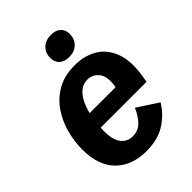

<svg xmlns="http://www.w3.org/2000/svg" viewBox="-205 -791 903 903"><g transform="rotate(-45 246.0 -339.5)"><path d="M230.8 12.5Q135.8 12.5 79.2 -43.3Q22.5 -99.2 22.5 -207.5Q22.5 -257.5 36.2 -310.8Q50 -364.2 80.4 -410Q110.8 -455.8 159.6 -484.2Q208.3 -512.5 277.5 -512.5Q340.8 -512.5 388.8 -484.6Q436.7 -456.7 459.2 -398.3Q481.7 -340 466.7 -249.2L461.7 -218.3H156.7Q155.8 -206.7 155.8 -195.8Q155.8 -137.5 177.5 -110Q199.2 -82.5 235 -82.5Q273.3 -82.5 297.5 -108.8Q321.7 -135 336.7 -170.8L440 -103.3Q410.8 -54.2 359.6 -20.8Q308.3 12.5 230.8 12.5ZM272.5 -422.5Q243.3 -422.5 222.9 -405.4Q202.5 -388.3 189.2 -361.2Q175.8 -334.2 168.3 -303.3H340.8Q351.7 -365.8 329.2 -394.2Q306.7 -422.5 272.5 -422.5ZM286.7 -557.5Q255 -557.5 237.9 -573.8Q220.8 -590 220.8 -617.5Q220.8 -651.7 242.5 -672.1Q264.2 -692.5 300 -692.5Q331.7 -692.5 348.8 -676.2Q365.8 -660 365.8 -633.3Q365.8 -600 344.6 -578.8Q323.3 -557.5 286.7 -557.5Z"/></g></svg>

Font: Familjen Grotesk
Style: Bold Italic
Weight: 700
Italic angle: -9.46201°
Designer: Anders Wikstroem, Jonas Baeckman, Matilda Gysing, Kristian Moeller
Foundry: Familjen STHLM AB
Version: Version 2.002; ttfautohint (v1.8.4.7-5d5b)